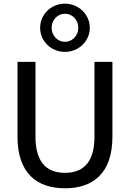

<svg xmlns="http://www.w3.org/2000/svg" viewBox="-20 -1016 707 1044"><path d="M333.5 7.8C483.4 7.8 591.3 -71.3 591.3 -272.9V-679.7H493.7V-272.9C493.7 -150.4 446.3 -76.2 333.5 -76.2C220.2 -76.2 172.9 -150.4 172.9 -272.9V-679.7H75.2V-272.9C75.2 -71.3 183.1 7.8 333.5 7.8ZM198.2 -864.7C198.2 -792 257.8 -733.9 333 -733.9C407.7 -733.9 468.3 -792 468.3 -864.7C468.3 -937.5 407.7 -996.1 333 -996.1C257.8 -996.1 198.2 -937.5 198.2 -864.7ZM260.7 -864.7C260.7 -907.2 293 -941.4 333 -941.4C373.5 -941.4 405.8 -907.2 405.8 -864.7C405.8 -822.3 373.5 -788.6 333 -788.6C293 -788.6 260.7 -822.3 260.7 -864.7Z"/></svg>

Font: Inder
Style: Regular
Weight: 400
Designer: Irina Smirnova
Foundry: Irina Smirnova
Version: Version 1.001